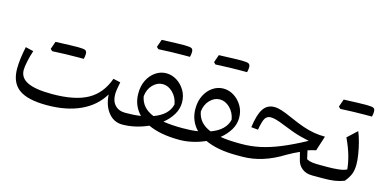

<svg xmlns="http://www.w3.org/2000/svg" viewBox="-69 -1093 2974 1479"><g transform="rotate(15 1417.5 -353.5)"><path d="M787.1 -196.8Q726.6 -96.7 614.5 -45.2Q502.4 6.3 346.7 6.3Q193.8 6.3 124 -44.7Q54.2 -95.7 54.2 -207.5Q54.2 -279.3 76.2 -383.8L139.6 -368.7Q125 -325.2 115.5 -280.3Q106 -235.4 106 -210.4Q106 -147 169.2 -116.9Q232.4 -86.9 363.3 -86.9Q544.9 -86.9 646.5 -142.8Q748 -198.7 791.5 -322.8L849.1 -310.1Q835 -242.2 835 -210.9Q835 -156.2 865 -124.8Q895 -93.3 946.8 -93.3H947.3V0H946.8Q880.4 0 836.4 -54.2Q792.5 -108.4 787.1 -196.8ZM480 -412.1Q394 -412.1 280.3 -406.2Q274.9 -412.1 265.1 -420.9Q270.5 -437 276.1 -452.1Q281.7 -467.3 286.6 -482.4Q418.9 -487.8 465.6 -487.8Q512.2 -487.8 524.4 -480.5Q536.6 -473.1 536.6 -452.9Q536.6 -432.6 530.8 -412.1Z M1175.3 -469.7Q1219.7 -469.7 1259.3 -445.1Q1298.8 -420.4 1324 -378.2Q1349.1 -335.9 1349.1 -282.7Q1349.1 -231 1321.5 -185.5Q1293.9 -140.1 1249 -104Q1313 -93.3 1402.3 -93.3H1402.8V0H1402.3Q1251.5 0 1152.3 -45.9Q1103.5 -23.9 1050.8 -12Q998 0 947.3 0Q931.2 0 931.2 -32.7V-60.5Q931.2 -93.3 947.3 -93.3Q980.5 -93.3 1011.2 -95.2Q1042 -97.2 1070.3 -101.6Q1039.1 -133.3 1022.2 -174.1Q1005.4 -214.8 1005.4 -264.6Q1005.4 -325.7 1029.1 -371.8Q1052.7 -418 1091.6 -443.8Q1130.4 -469.7 1175.3 -469.7ZM1170.4 -381.8Q1126.5 -381.8 1091.6 -345.7Q1056.6 -309.6 1051.3 -253.4Q1067.4 -163.1 1163.6 -125.5Q1277.3 -167 1296.9 -253.9Q1287.6 -309.6 1250.7 -345.7Q1213.9 -381.8 1170.4 -381.8ZM1266.1 -638.7Q1180.2 -638.7 1066.4 -632.8Q1061 -638.7 1051.3 -647.5Q1056.6 -663.6 1062.3 -678.7Q1067.9 -693.8 1072.8 -709Q1205.1 -714.4 1251.7 -714.4Q1298.3 -714.4 1310.5 -707Q1322.8 -699.7 1322.8 -679.4Q1322.8 -659.2 1316.9 -638.7Z M1630.9 -469.7Q1675.3 -469.7 1714.8 -445.1Q1754.4 -420.4 1779.5 -378.2Q1804.7 -335.9 1804.7 -282.7Q1804.7 -231 1777.1 -185.5Q1749.5 -140.1 1704.6 -104Q1768.6 -93.3 1857.9 -93.3H1858.4V0H1857.9Q1707 0 1607.9 -45.9Q1559.1 -23.9 1506.3 -12Q1453.6 0 1402.8 0Q1386.7 0 1386.7 -32.7V-60.5Q1386.7 -93.3 1402.8 -93.3Q1436 -93.3 1466.8 -95.2Q1497.6 -97.2 1525.9 -101.6Q1494.6 -133.3 1477.8 -174.1Q1460.9 -214.8 1460.9 -264.6Q1460.9 -325.7 1484.6 -371.8Q1508.3 -418 1547.1 -443.8Q1585.9 -469.7 1630.9 -469.7ZM1626 -381.8Q1582 -381.8 1547.1 -345.7Q1512.2 -309.6 1506.8 -253.4Q1522.9 -163.1 1619.1 -125.5Q1732.9 -167 1752.4 -253.9Q1743.2 -309.6 1706.3 -345.7Q1669.4 -381.8 1626 -381.8ZM1721.7 -638.7Q1635.7 -638.7 1522 -632.8Q1516.6 -638.7 1506.8 -647.5Q1512.2 -663.6 1517.8 -678.7Q1523.4 -693.8 1528.3 -709Q1660.6 -714.4 1707.3 -714.4Q1753.9 -714.4 1766.1 -707Q1778.3 -699.7 1778.3 -679.4Q1778.3 -659.2 1772.5 -638.7Z M2046.4 -434.1Q2072.3 -434.1 2105.5 -423.6Q2138.7 -413.1 2195.3 -387.7Q2256.3 -360.4 2304 -344.2Q2351.6 -328.1 2394 -321Q2436.5 -314 2480.5 -314L2442.4 -195.3Q2410.2 -188.5 2377.9 -177.7L2393.1 -110.4Q2414.1 -99.1 2438.7 -96.2Q2463.4 -93.3 2499 -93.3H2538.6V0H2463.9Q2413.1 0 2381.8 -24.9Q2350.6 -49.8 2340.8 -88.4L2324.7 -150.9Q2303.7 -141.6 2279.5 -129.6Q2255.4 -117.7 2231.4 -103.5Q2147 -50.8 2065.4 -25.4Q1983.9 0 1902.8 0H1858.4Q1842.3 0 1842.3 -32.7V-60.5Q1842.3 -93.3 1858.4 -93.3H1876.5Q1948.2 -93.3 2021.5 -108.9Q2094.7 -124.5 2179 -159.2Q2263.2 -193.8 2367.7 -250.5Q2330.1 -258.3 2297.9 -267.1Q2265.6 -275.9 2231.2 -288.1Q2196.8 -300.3 2151.9 -318.8Q2106.4 -337.4 2081.5 -343.8Q2056.6 -350.1 2041 -350.1Q2009.8 -350.1 1994.9 -325.7Q1980 -301.3 1968.3 -232.4L1913.6 -237.8Q1927.7 -342.3 1959 -388.2Q1990.2 -434.1 2046.4 -434.1Z M2739.3 -557.1Q2653.3 -557.1 2539.6 -551.3Q2534.2 -557.1 2524.4 -565.9Q2529.8 -582 2535.4 -597.2Q2541 -612.3 2545.9 -627.4Q2678.2 -632.8 2724.9 -632.8Q2771.5 -632.8 2783.7 -625.5Q2795.9 -618.2 2795.9 -597.9Q2795.9 -577.6 2790 -557.1ZM2538.6 0Q2522.5 0 2522.5 -32.7V-60.5Q2522.5 -93.3 2538.6 -93.3H2560.1Q2606.4 -93.3 2647.9 -97.9Q2689.5 -102.5 2711.9 -114.7Q2708 -163.6 2691.2 -222.9Q2674.3 -282.2 2641.6 -351.6L2717.3 -421.9Q2731.4 -388.2 2743.7 -342Q2755.9 -295.9 2763.2 -250Q2770.5 -204.1 2770.5 -169.9Q2770.5 -125 2758.3 -93.5Q2746.1 -62 2715.8 -25.4Q2678.2 -11.2 2640.6 -5.6Q2603 0 2551.3 0Z"/></g></svg>

Font: Pinar-DS2-FD Regular
Style: Regular
Weight: 400
Designer: Amin Abedi
Version: Version 2.000